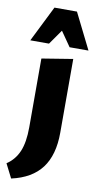

<svg xmlns="http://www.w3.org/2000/svg" viewBox="-138 -757 563 1092"><g transform="rotate(10 143.0 -211.0)"><path d="M61 -16V-413L240 -442V-16Q240 113 183.5 188Q127 263 10 289L-31 208Q16 177 38.5 124Q61 71 61 -16ZM208 -504 117 -635 84 -711H214L317 -504ZM-19 -504 84 -711H214L181 -635L89 -504Z"/></g></svg>

Font: Ysabeau Office Black
Style: Regular
Weight: 900
Designer: Christian Thalmann (Catharsis Fonts)
Version: Version 2.001;gftools[0.9.30]; featfreeze: tnum,lnum,ss02